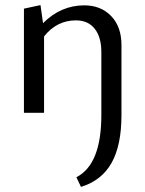

<svg xmlns="http://www.w3.org/2000/svg" viewBox="-20 -443 571 754"><path d="M311 -422Q376 -422 416.5 -380Q457 -338 457 -266V9Q457 128 418 197Q379 266 298 291L280 253Q378 203 378 9V-239Q378 -297 352 -330Q326 -363 278 -363Q203 -363 153 -300V0H74V-409L139 -423L149 -352Q219 -422 311 -422Z"/></svg>

Font: EauTest Medium
Style: Regular
Weight: 500
Designer: Christian Thalmann (Catharsis Fonts)
Version: Version 0.001;PS 000.001;hotconv 1.0.88;makeotf.lib2.5.64775